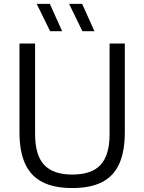

<svg xmlns="http://www.w3.org/2000/svg" viewBox="-20 -966 748 996"><path d="M355 9.5Q260.5 9.5 200 -21.5Q139.5 -52.5 110.2 -116.8Q81 -181 81 -280V-740H162V-271Q162 -161.5 208.8 -111Q255.5 -60.5 355 -60.5Q455.5 -60.5 502 -111Q548.5 -161.5 548.5 -271V-740H627.5V-280Q627.5 -181 598.8 -116.8Q570 -52.5 509.8 -21.5Q449.5 9.5 355 9.5ZM407.5 -804 338.5 -946H406L470 -804ZM240 -804 170.5 -946H238.5L302.5 -804Z"/></svg>

Font: Encode Sans SC Condensed Thin
Style: Regular
Weight: 400
Version: Version 3.002